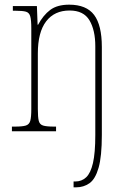

<svg xmlns="http://www.w3.org/2000/svg" viewBox="-20 -562 541 822"><path d="M295 240V215H302Q330 215 349 197Q368 179 378 136Q388 93 388 16V-364Q388 -433 363 -475Q338 -517 278 -517Q213 -517 177.5 -470.5Q142 -424 142 -333V-95Q142 -60 146 -44.5Q150 -29 164.5 -24.5Q179 -20 211 -20H220V0H31V-20H44Q76 -20 90.5 -24.5Q105 -29 109.5 -44.5Q114 -60 114 -95V-441Q114 -476 109.5 -492Q105 -508 91 -512Q77 -516 47 -516H35V-536H138L141 -456H143Q165 -497 195 -519.5Q225 -542 276 -542Q350 -542 383 -498Q416 -454 416 -361V16Q416 108 402 156.5Q388 205 363 222.5Q338 240 306 240Z"/></svg>

Font: Noto Serif Condensed Thin
Style: Regular
Weight: 100
Width: 3
Designer: Monotype Design Team
Foundry: Monotype Imaging Inc.
Version: Version 2.013; ttfautohint (v1.8.4.7-5d5b)